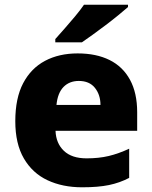

<svg xmlns="http://www.w3.org/2000/svg" viewBox="-20 -786 647 816"><path d="M329 10Q246 10 182 -20Q118 -50 81.5 -112.5Q45 -175 45 -271Q45 -369 78.5 -432.5Q112 -496 171.5 -527.5Q231 -559 310 -559Q389 -559 445.5 -531Q502 -503 532.5 -447Q563 -391 563 -309V-230H216Q218 -177 251.5 -145Q285 -113 348 -113Q400 -113 442 -123Q484 -133 529 -154V-30Q489 -9 443 0.5Q397 10 329 10ZM220 -340H407Q407 -383 383.5 -412.5Q360 -442 315 -442Q275 -442 250 -416.5Q225 -391 220 -340ZM524 -756Q508 -742 483 -721.5Q458 -701 429.5 -679.5Q401 -658 374 -638.5Q347 -619 328 -606H215V-620Q232 -639 254.5 -664.5Q277 -690 299.5 -717Q322 -744 337 -766H524Z"/></svg>

Font: Noto Sans Symbols ExtraBold
Style: Regular
Weight: 800
Version: Version 2.002